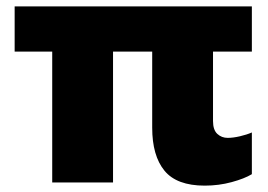

<svg xmlns="http://www.w3.org/2000/svg" viewBox="-20 -573 842 603"><path d="M623 10Q535 10 496.5 -37Q458 -84 458 -172V-411H335V0H144V-411H26V-553H771V-411H649V-193Q649 -165 662.5 -152.5Q676 -140 695 -140Q712 -140 733.5 -145Q755 -150 771 -157V-26Q748 -12 707.5 -1Q667 10 623 10Z"/></svg>

Font: Noto Sans Black
Style: Regular
Weight: 900
Designer: Monotype Design Team
Foundry: Monotype Imaging Inc.
Version: Version 2.007